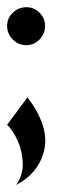

<svg xmlns="http://www.w3.org/2000/svg" viewBox="-20 -367 200 540"><path d="M53.3 -240Q76 -240 91.3 -256Q106.7 -272 106.7 -294Q106.7 -316 91.3 -331.3Q76 -346.7 54 -346.7Q32 -346.7 16 -331.3Q0 -316 0 -294Q0 -272 16 -256Q32 -240 53.3 -240ZM25.3 153.3Q90.7 118.7 104.7 53.3Q118.7 -12 57.3 -93.3L0 -16Q16 -1.3 29.3 28Q42.7 57.3 44 91.3Q45.3 125.3 25.3 153.3Z"/></svg>

Font: Qahiri
Style: Regular
Weight: 400
Designer: Khaled Hosny
Foundry: Alif Type
Version: Version 3.00